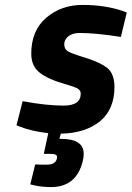

<svg xmlns="http://www.w3.org/2000/svg" viewBox="-20 -531 535 780"><path d="M221 33C221 33 227 12 227 12C227 12 227 12 227 12C293 11 346 -6 386 -38C425 -70 445 -117 445 -178C445 -178 445 -178 445 -178C445 -213 435 -239 416 -255C396 -270 367 -284 328 -296C289 -308 264 -317 255 -323C246 -329 241 -338 241 -351C241 -363 246 -374 257 -383C268 -392 283 -397 303 -397C303 -397 303 -397 303 -397C346 -397 402 -392 471 -381C471 -381 495 -480 495 -480C495 -480 474 -488 474 -488C474 -488 474 -488 474 -488C459 -493 437 -499 407 -504C377 -509 346 -511 315 -511C315 -511 315 -511 315 -511C258 -511 209 -494 168 -459C127 -424 107 -375 107 -313C107 -313 107 -313 107 -313C107 -280 118 -254 141 -236C164 -218 199 -202 246 -189C246 -189 246 -189 246 -189C269 -182 285 -177 294 -172C303 -167 308 -160 308 -151C308 -151 308 -151 308 -151C308 -118 285 -102 238 -102C191 -102 136 -108 72 -120C72 -120 47 -22 47 -22C47 -22 62 -16 62 -16C62 -16 62 -16 62 -16C93 -4 131 5 176 10C176 10 158 94 158 94C158 94 180 94 180 94C180 94 180 94 180 94C193 94 202 95 207 98C212 101 213 106 211 114C211 114 211 114 211 114C207 130 193 138 169 138C169 138 169 138 169 138C158 138 143 138 123 137C123 137 103 218 103 218C103 218 115 221 115 221C115 221 115 221 115 221C136 226 160 229 187 229C187 229 187 229 187 229C256 229 299 194 316 124C316 124 316 124 316 124C319 113 320 103 320 94C320 94 320 94 320 94C320 53 289 33 227 33C227 33 221 33 221 33Z"/></svg>

Font: My Font
Style: Bold Italic
Weight: 500
Version: Version 0.001